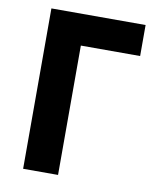

<svg xmlns="http://www.w3.org/2000/svg" viewBox="-80 -760 674 823"><g transform="rotate(10 257.0 -349.0)"><path d="M77 0V-698H487V-563H229V0Z"/></g></svg>

Font: IBM Plex Sans Var
Style: Regular
Weight: 400
Designer: Mike Abbink, Paul van der Laan, Pieter van Rosmalen
Foundry: Bold Monday
Version: Version 3.000